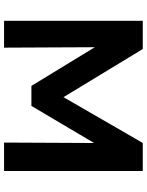

<svg xmlns="http://www.w3.org/2000/svg" viewBox="94 -834 740 969"><g transform="rotate(90 464.5 -350.0)"><path d="M85.5 0V-700H228L500.5 -251L442 -250L702 -700H843.5V0H700L702.5 -509L729 -499.5L515 -138H414L193.5 -499.5L218.5 -509L221 0Z"/></g></svg>

Font: Geologica Thin Roman SemiBold
Style: Regular
Weight: 600
Version: Version 1.010;gftools[0.9.28]